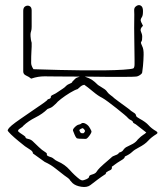

<svg xmlns="http://www.w3.org/2000/svg" viewBox="-20 -722 647 752"><path d="M334 3Q321 13 298.5 9.5Q276 6 264 -5L255 -15Q253 -20 246 -25Q239 -30 232 -35Q216 -47 197.5 -62Q179 -77 155 -88L109 -121Q109 -129 98.5 -135.5Q88 -142 78 -149Q69 -156 52.5 -169.5Q36 -183 23 -195.5Q10 -208 10 -212Q12 -217 16.5 -222Q21 -227 26 -231Q38 -241 60.5 -256.5Q83 -272 107 -288.5Q131 -305 148.5 -317Q166 -329 167 -333Q180 -336 179 -341.5Q178 -347 188 -351Q199 -356 207 -362Q215 -368 225 -374Q233 -379 238.5 -385Q244 -391 257 -396Q262 -398 262.5 -400Q263 -402 265 -404Q270 -409 274.5 -413.5Q279 -418 290 -421Q291 -422 292 -422Q242 -422 203 -422.5Q164 -423 154 -423Q142 -423 129.5 -421Q117 -419 102 -414Q94 -421 82.5 -426Q71 -431 71 -442V-680Q71 -693 79.5 -697.5Q88 -702 96 -698Q104 -694 104 -681V-618Q104 -606 102 -600.5Q100 -595 99.5 -588.5Q99 -582 101 -567Q102 -562 103 -558Q104 -554 104 -555V-539Q104 -534 103 -519Q102 -504 102 -475Q102 -465 111 -451Q116 -451 143.5 -450Q171 -449 212.5 -448Q254 -447 300.5 -446.5Q347 -446 389.5 -446.5Q432 -447 462.5 -449Q493 -451 502 -454Q507 -457 507 -471Q507 -485 507 -490Q507 -526 506 -567Q505 -608 506 -665Q506 -670 505.5 -680.5Q505 -691 511 -696Q521 -705 530.5 -700.5Q540 -696 540 -679Q540 -661 536 -655.5Q532 -650 531 -644.5Q530 -639 540 -621Q527 -609 532 -598.5Q537 -588 537 -578Q537 -564 534.5 -560.5Q532 -557 532 -554.5Q532 -552 537 -541Q543 -530 542.5 -507Q542 -484 540 -463.5Q538 -443 537 -439Q537 -434 528 -428Q519 -422 511 -422Q502 -421 471 -421Q440 -421 398 -421Q356 -421 312 -422Q330 -416 340 -409.5Q350 -403 364 -389Q374 -382 384.5 -376Q395 -370 400 -362Q405 -355 413.5 -349Q422 -343 428 -337Q433 -333 446.5 -323Q460 -313 474 -303Q488 -293 493 -288Q498 -284 505 -280Q512 -276 513 -269Q513 -266 517.5 -263Q522 -260 527 -257Q551 -244 562 -231.5Q573 -219 592 -208Q601 -202 593 -197Q572 -184 560 -170.5Q548 -157 523 -144Q507 -136 497 -126.5Q487 -117 469 -109Q469 -102 455.5 -94.5Q442 -87 418 -69Q420 -59 411.5 -55.5Q403 -52 398 -48Q394 -46 394.5 -43Q395 -40 390 -38Q379 -31 361.5 -18Q344 -5 334 3ZM104 -560Q104 -560 104 -559.5Q104 -559 104 -555ZM293 -19Q300 -15 304 -15.5Q308 -16 318 -20Q329 -25 329 -30Q329 -35 339 -38Q354 -42 358 -49Q362 -56 372 -66Q377 -71 386 -79Q395 -87 404 -94.5Q413 -102 416 -105Q420 -110 432 -114Q444 -118 446 -124Q459 -128 462 -133.5Q465 -139 473 -145Q488 -152 500 -158.5Q512 -165 520 -176Q533 -189 540.5 -193.5Q548 -198 553 -203L512 -235Q509 -237 505 -239Q501 -241 501 -243Q500 -248 492.5 -251.5Q485 -255 481 -260Q479 -263 466.5 -273.5Q454 -284 437 -297.5Q420 -311 404.5 -322.5Q389 -334 380 -339Q365 -346 343.5 -364Q322 -382 310 -390Q301 -388 296.5 -384Q292 -380 284 -373Q273 -370 254 -358.5Q235 -347 219 -334.5Q203 -322 199 -316Q192 -310 186.5 -305Q181 -300 166 -295Q147 -276 119 -262Q91 -248 72 -230Q70 -226 59.5 -219.5Q49 -213 51 -208Q52 -206 59 -201Q66 -196 73 -191.5Q80 -187 80 -184Q80 -180 90 -178Q100 -176 107 -170Q121 -157 132 -146Q143 -135 159 -125Q165 -121 163.5 -117Q162 -113 172 -109Q184 -106 190.5 -100Q197 -94 206 -90Q234 -78 253 -56.5Q272 -35 293 -19ZM316 -178Q283 -178 280 -181Q275 -187 272 -195Q269 -203 266 -210Q264 -215 273 -224Q282 -233 289 -234Q295 -235 299 -238.5Q303 -242 312 -239Q323 -234 328.5 -226Q334 -218 338 -209Q340 -204 330.5 -191Q321 -178 316 -178ZM306 -200Q308 -200 311 -204.5Q314 -209 313 -210Q311 -213 309.5 -215.5Q308 -218 305 -219Q302 -221 301 -219.5Q300 -218 298 -218Q296 -217 293 -215Q290 -213 291 -211Q293 -205 296 -202Q297 -200 306 -200Z"/></svg>

Font: Sankofa Display
Style: Regular
Weight: 400
Designer: Batsirai Madzonga
Foundry: Batsirai Madzonga
Version: Version 1.000; ttfautohint (v1.8.4.7-5d5b)